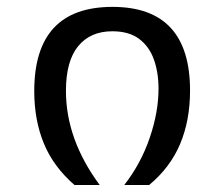

<svg xmlns="http://www.w3.org/2000/svg" viewBox="-20 -530 642 550"><path d="M193.4 0Q132.8 -52.7 105.5 -119.4Q78.1 -186 78.1 -269Q78.1 -510.3 302.2 -510.3Q524.4 -510.3 524.4 -270.5Q524.4 -185.5 496.1 -117.9Q467.8 -50.3 407.2 0H335.9Q383.8 -61.5 408.9 -135.3Q434.1 -209 434.1 -275.9Q434.1 -322.3 420.9 -359.4Q407.7 -396.5 378.7 -418.5Q349.6 -440.4 301.8 -440.4Q238.8 -440.4 203.9 -397.7Q168.9 -355 168.9 -269.5Q168.9 -130.9 265.6 0Z"/></svg>

Font: Vazir Code Hack
Style: Code-Hack
Weight: 400
Foundry: DejaVu fonts team - Redesigned by Saber Rastikerdar
Version: Version 1.1.2